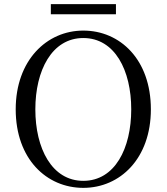

<svg xmlns="http://www.w3.org/2000/svg" viewBox="-20 -893 807 929"><path d="M226 -824H541V-873H226ZM383 16C561 16 710 -126 710 -364C710 -605 561 -745 383 -745C206 -745 56 -601 56 -364C56 -123 206 16 383 16ZM383 -18C231 -18 151 -175 151 -364C151 -552 231 -709 383 -709C536 -709 615 -552 615 -364C615 -175 536 -18 383 -18Z"/></svg>

Font: Source Han Serif KR
Style: Regular
Weight: 400
Designer: Ryoko NISHIZUKA 西塚涼子 (kana & ideographs); Frank Grießhammer (Latin, Greek & Cyrillic); Wenlong ZHANG 张文龙 (bopomofo); San
Foundry: Adobe
Version: Version 2.001;hotconv 1.1.0;makeotfexe 2.6.0